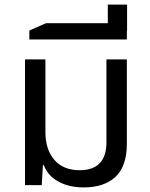

<svg xmlns="http://www.w3.org/2000/svg" viewBox="-20 -807 654 837"><path d="M345 10Q281 10 234.5 -15.5Q188 -41 171 -87H167L162 0H89V-548H178V-231Q178 -155 217 -110Q256 -65 327 -65Q444 -65 444 -187V-548H533V-181Q533 -82 483.5 -36Q434 10 345 10Z M108 -635V-674L181 -706H450V-787H534V-674H533V-635Z"/></svg>

Font: Noto Sans Living
Style: Regular
Weight: 400
Designer: Monotype Design Team
Foundry: Monotype Imaging Inc.
Version: Version 2.013; ttfautohint (v1.8.4.7-5d5b)